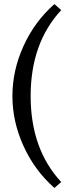

<svg xmlns="http://www.w3.org/2000/svg" viewBox="-20 -762 347 951"><path d="M249.5 168.9Q151.9 83 96.7 -38.1Q41.5 -159.2 41.5 -286.1Q41.5 -413.6 96.7 -534.7Q151.9 -655.8 249.5 -741.7L283.2 -711.9Q131.8 -548.8 131.8 -286.1Q131.8 -23.4 283.2 139.6Z"/></svg>

Font: Elstob 10pt
Style: Regular
Weight: 400
Designer: Peter S. Baker
Version: Version 1.015